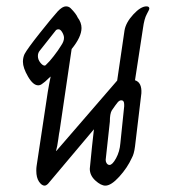

<svg xmlns="http://www.w3.org/2000/svg" viewBox="-20 -573 548 603"><path d="M94 -37Q94 -46 95 -52L130 -284Q135 -314 139 -332H138L122 -317Q120 -316 113.5 -310.5Q107 -305 100 -305Q84 -305 68 -332.5Q52 -360 52 -379Q52 -392 57 -403Q66 -420 104.5 -468.5Q143 -517 161 -537Q176 -553 187 -553Q196 -553 202 -547Q219 -530 224 -518Q236 -502 236 -485Q236 -457 205 -419L167 -161Q166 -158 163 -135.5Q160 -113 156 -99H157L348 -320L371 -477Q375 -502 398.5 -527.5Q422 -553 440 -553Q449 -553 449 -546Q449 -543 441 -528.5Q433 -514 429 -484L404 -321Q426 -314 424 -280L404 -113Q401 -89 394 -77Q380 -46 354.5 -18Q329 10 311 10Q297 10 279.5 -6Q262 -22 262 -43L269 -113L275 -167L131 4Q125 10 120 10Q111 10 102.5 -2.5Q94 -15 94 -37ZM126 -371Q134 -378 148.5 -396.5Q163 -415 172 -430Q181 -443 181 -454Q181 -462 175.5 -471.5Q170 -481 164 -481Q157 -481 154 -476L105 -414Q99 -407 99 -397Q99 -386 106.5 -376.5Q114 -367 120 -367Q123 -367 126 -371ZM358 -123 370 -239V-245Q370 -258 361 -258Q355 -258 349.5 -251.5Q344 -245 331 -226Q325 -216 325 -191L312 -72V-70Q312 -64 315.5 -59.5Q319 -55 324 -55Q333 -55 344.5 -76Q356 -97 358 -123Z"/></svg>

Font: Charm
Style: Regular
Weight: 400
Designer: Katatrad Aksorn Co.,Ltd.
Foundry: Cadson Demak Co.,Ltd.
Version: Version 1.001